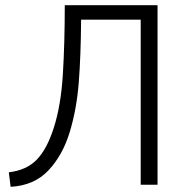

<svg xmlns="http://www.w3.org/2000/svg" viewBox="-20 -713 718 741"><path d="M21 8 14 -48Q82 -56 121.5 -96.5Q161 -137 187 -218Q215 -304 222.5 -425Q230 -546 230 -693H588V0H523V-637H293Q292 -498 284 -395Q276 -292 249 -203Q222 -114 167 -55.5Q112 3 21 8Z"/></svg>

Font: Ubuntu Sans Light
Style: Regular
Weight: 300
Designer: Dalton Maag Ltd
Foundry: Dalton Maag Ltd
Version: Version 1.006; ttfautohint (v1.8.4.7-5d5b)